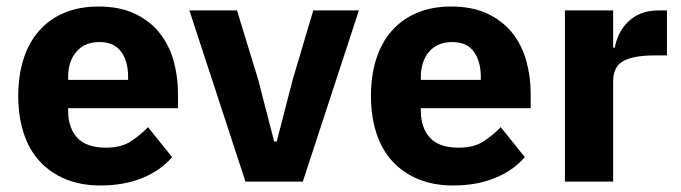

<svg xmlns="http://www.w3.org/2000/svg" viewBox="-20 -557 2088 589"><path d="M288 12Q228 12 181 -7.5Q134 -27 101.5 -62.5Q69 -98 52.5 -149Q36 -200 36 -263Q36 -325 52 -375.5Q68 -426 99.5 -462Q131 -498 177 -517.5Q223 -537 282 -537Q347 -537 393.5 -515Q440 -493 469.5 -456Q499 -419 512.5 -370.5Q526 -322 526 -269V-225H189V-217Q189 -165 217 -134.5Q245 -104 305 -104Q351 -104 380 -122.5Q409 -141 434 -167L508 -75Q473 -34 416.5 -11Q360 12 288 12ZM285 -428Q240 -428 214.5 -398.5Q189 -369 189 -320V-312H373V-321Q373 -369 351.5 -398.5Q330 -428 285 -428Z M733 0 561 -525H707L772 -313L821 -123H829L878 -313L941 -525H1081L909 0Z M1370 12Q1310 12 1263 -7.5Q1216 -27 1183.5 -62.5Q1151 -98 1134.5 -149Q1118 -200 1118 -263Q1118 -325 1134 -375.5Q1150 -426 1181.5 -462Q1213 -498 1259 -517.5Q1305 -537 1364 -537Q1429 -537 1475.5 -515Q1522 -493 1551.5 -456Q1581 -419 1594.5 -370.5Q1608 -322 1608 -269V-225H1271V-217Q1271 -165 1299 -134.5Q1327 -104 1387 -104Q1433 -104 1462 -122.5Q1491 -141 1516 -167L1590 -75Q1555 -34 1498.5 -11Q1442 12 1370 12ZM1367 -428Q1322 -428 1296.5 -398.5Q1271 -369 1271 -320V-312H1455V-321Q1455 -369 1433.5 -398.5Q1412 -428 1367 -428Z M1713 0V-525H1861V-411H1866Q1870 -433 1880 -453.5Q1890 -474 1906.5 -490Q1923 -506 1946 -515.5Q1969 -525 2000 -525H2026V-387H1989Q1924 -387 1892.5 -370Q1861 -353 1861 -307V0Z"/></svg>

Font: IBM Plex Sans Thai
Style: Bold
Weight: 700
Designer: Mike Abbink, Paul van der Laan, Pieter van Rosmalen, Ben Mitchell, Mark Frömberg
Foundry: Bold Monday
Version: Version 1.2